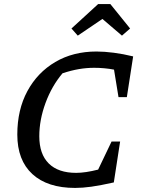

<svg xmlns="http://www.w3.org/2000/svg" viewBox="-20 -914 695 943"><path d="M349 9Q213 9 139 -59Q65 -127 65 -253Q65 -375 114.5 -466.5Q164 -558 251.5 -609.5Q339 -661 454 -661Q492 -661 538.5 -655Q585 -649 634 -637L603 -437H562L540 -572Q493 -581 442 -581Q405 -581 367 -574.5Q329 -568 287 -554Q234 -491 203.5 -408Q173 -325 173 -245Q173 -157 219.5 -111Q266 -65 354 -65Q399 -65 462 -81L528 -219H570L539 -18Q472 -3 428.5 3Q385 9 349 9ZM522 -894 619 -774 579 -739 483 -821 362 -739 331 -774 462 -894Z"/></svg>

Font: Piazzolla SC Medium
Style: Italic
Weight: 500
Italic angle: -11.3°
Designer: Juan Pablo del Peral
Foundry: Huerta Tipografica
Version: Version 1.330